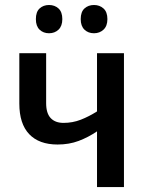

<svg xmlns="http://www.w3.org/2000/svg" viewBox="-20 -756 592 776"><path d="M166.5 -541V-338.9Q166.5 -298.3 184.8 -278.8Q203.1 -259.3 236.8 -259.3Q273.4 -259.3 306.6 -272.2Q339.8 -285.2 372.1 -305.7V-541H481V0H372.1V-225.1Q336.9 -201.2 298.1 -186.5Q259.3 -171.9 212.9 -171.9Q137.7 -171.9 97.9 -213.9Q58.1 -255.9 58.1 -337.4V-541ZM125 -678.7Q125 -708 140.1 -721.9Q155.3 -735.8 178.2 -735.8Q201.2 -735.8 216.6 -721.7Q231.9 -707.5 231.9 -678.7Q231.9 -650.9 216.6 -636.2Q201.2 -621.6 178.2 -621.6Q155.3 -621.6 140.1 -636Q125 -650.4 125 -678.7ZM306.2 -678.7Q306.2 -708 321.5 -721.9Q336.9 -735.8 359.9 -735.8Q382.8 -735.8 398.4 -721.7Q414.1 -707.5 414.1 -678.7Q414.1 -650.9 398.4 -636.2Q382.8 -621.6 359.9 -621.6Q336.4 -621.6 321.3 -636.2Q306.2 -650.9 306.2 -678.7Z"/></svg>

Font: Open Sans SemiCondensed SemiBold
Style: Regular
Weight: 600
Width: 4
Designer: Monotype Design Team
Foundry: Monotype Imaging Inc.
Version: Version 3.000